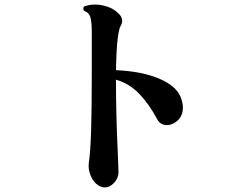

<svg xmlns="http://www.w3.org/2000/svg" viewBox="-20 -786 1040 841"><path d="M440 35Q419 35 401.5 19Q384 3 375 -22Q366 -47 369 -72Q376 -119 379 -211.5Q382 -304 382 -463V-647Q382 -691 375.5 -711.5Q369 -732 349 -738Q345 -742 345 -748Q345 -755 349 -758Q371 -766 397 -766Q423 -766 451.5 -756.5Q480 -747 502 -724Q515 -711 515 -695Q515 -682 508 -672Q501 -659 495.5 -617Q490 -575 488 -479Q530 -477 574.5 -470Q619 -463 659.5 -448.5Q700 -434 730.5 -411.5Q761 -389 773 -356Q777 -345 779 -335Q781 -325 781 -315Q781 -279 758.5 -258.5Q736 -238 711 -238Q698 -238 687 -244Q676 -250 669 -263Q634 -329 590.5 -374.5Q547 -420 488 -437V-432Q488 -366 489.5 -298.5Q491 -231 493.5 -173.5Q496 -116 497.5 -77.5Q499 -39 499 -31Q499 -6 480 14.5Q461 35 440 35Z"/></svg>

Font: Zen Antique
Style: Regular
Weight: 400
Designer: Yoshimichi Ohira
Foundry: Positype
Version: Version 1.001